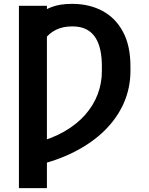

<svg xmlns="http://www.w3.org/2000/svg" viewBox="-20 -757 762 981"><path d="M219.7 -727.5V204.1H76.7V-727.5ZM153.8 90.8V-25.4Q241.7 -46.9 306.6 -84Q371.6 -121.1 414.6 -169.7Q457.5 -218.3 479 -275.1Q500.5 -332 500.5 -392.6V-419.9Q500.5 -463.9 492.7 -500.7Q484.9 -537.6 467.5 -564.9Q450.2 -592.3 421.1 -607.2Q392.1 -622.1 349.1 -622.1Q300.8 -622.1 265.6 -604.5Q230.5 -586.9 208.3 -555.7Q186 -524.4 176.8 -483.9V-680.2Q202.1 -705.6 244.6 -721.4Q287.1 -737.3 347.7 -737.3Q436 -737.3 503.2 -701.4Q570.3 -665.5 608.4 -594.5Q646.5 -523.4 646.5 -418V-392.6Q646 -306.2 612.1 -229.5Q578.1 -152.8 514.2 -89.8Q450.2 -26.9 359.1 19.3Q268.1 65.4 153.8 90.8Z"/></svg>

Font: Inter
Style: 650
Weight: 650
Designer: Rasmus Andersson
Foundry: rsms
Version: Version 4.001;git-66647c0bb